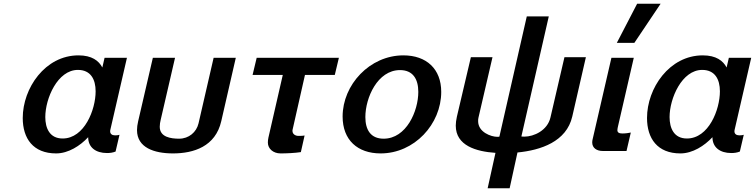

<svg xmlns="http://www.w3.org/2000/svg" viewBox="-20 -810 4050 1030"><path d="M223 -182C223 -282 289 -435 398 -435C466 -435 493 -385 493 -320C493 -222 433 -67 316 -67C246 -67 223 -123 223 -182ZM102 -177C102 -67 158 13 281 13C347 13 410 -28 453 -74C453 -19 494 11 554 11C570 11 585 9 600 3L621 -87C616 -85 608 -84 601 -84H596C581 -84 571 -92 571 -105C571 -107 571 -111 572 -114L661 -500H541L529 -448C510 -484 473 -513 401 -513C222 -513 102 -337 102 -177Z M721 -159C717 -142 715 -126 715 -112C715 -18 807 13 908 13C1019 13 1136 -24 1167 -160L1245 -500H1126L1045 -148C1034 -101 993 -66 941 -66C897 -66 837 -74 837 -130C837 -142 839 -155 842 -167L919 -500H800Z M1776 -408 1798 -500H1357L1335 -408H1497L1420 -72C1418 -65 1417 -52 1417 -45C1417 -12 1446 13 1485 13C1516 13 1563 11 1594 6L1614 -83C1606 -82 1598 -81 1590 -81H1581C1565 -81 1549 -90 1549 -108C1549 -111 1549 -113 1550 -116L1616 -408Z M1818 -185C1818 -59 1898 13 2022 13C2203 13 2347 -144 2347 -317C2347 -440 2268 -513 2144 -513C1963 -513 1818 -355 1818 -185ZM1940 -182C1940 -285 2005 -434 2126 -434C2195 -434 2224 -386 2224 -317C2224 -214 2160 -66 2038 -66C1969 -66 1940 -113 1940 -182Z M3050 -185 3123 -503H3008L2933 -180C2917 -110 2844 -77 2793 -77C2787 -77 2782 -77 2777 -78L2924 -722H2806L2659 -77C2655 -76 2651 -76 2648 -76C2614 -76 2545 -101 2545 -160C2545 -167 2545 -173 2547 -180L2622 -503H2506L2431 -184C2427 -166 2425 -150 2425 -136C2425 -29 2534 3 2638 10L2596 200H2714L2756 8C2881 -4 3019 -50 3050 -185Z M3524 -790H3398L3289 -580H3383ZM3159 -62C3158 -58 3157 -52 3157 -46C3157 -16 3181 0 3214 0H3341L3364 -99C3356 -97 3336 -94 3320 -94C3304 -94 3292 -97 3292 -112C3292 -117 3294 -127 3295 -131L3380 -500H3260Z M3572 -182C3572 -282 3638 -435 3747 -435C3815 -435 3842 -385 3842 -320C3842 -222 3782 -67 3665 -67C3595 -67 3572 -123 3572 -182ZM3451 -177C3451 -67 3507 13 3630 13C3696 13 3759 -28 3802 -74C3802 -19 3843 11 3903 11C3919 11 3934 9 3949 3L3970 -87C3965 -85 3957 -84 3950 -84H3945C3930 -84 3920 -92 3920 -105C3920 -107 3920 -111 3921 -114L4010 -500H3890L3878 -448C3859 -484 3822 -513 3750 -513C3571 -513 3451 -337 3451 -177Z"/></svg>

Font: Perun SemiBold Italic
Style: Regular
Weight: 400
Italic angle: -12°
Foundry: Copyright (c) Stefan Peev, Context Ltd, 2016
Version: Version 1.026